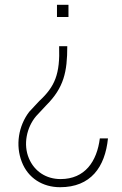

<svg xmlns="http://www.w3.org/2000/svg" viewBox="-20 -558 510 802"><path d="M266 -538H218V-487H266ZM227 -365C231 -249 210 -197 144 -136L102 -91C57 -32 44 49 71 118C97 186 158 224 231 224C359 224 419 140 431 20H397C385 116 335 190 233 190C173 190 124 158 101 104C76 46 91 -26 131 -73L173 -118C247 -192 261 -258 261 -365Z"/></svg>

Font: SSpoqa Han Sans Neo Thin
Style: Regular
Weight: 100
Designer: [Spoqa Han Sans Neo] Dong-huui Kim  Younghwa Kang  Yujin Lee  [Noto Sans] Ryoko NISHIZUKA  (kana & ideographs); Paul D. 
Foundry: Spoqa (http://www.spoqa-han-sans.com)
Version: Version 1.000